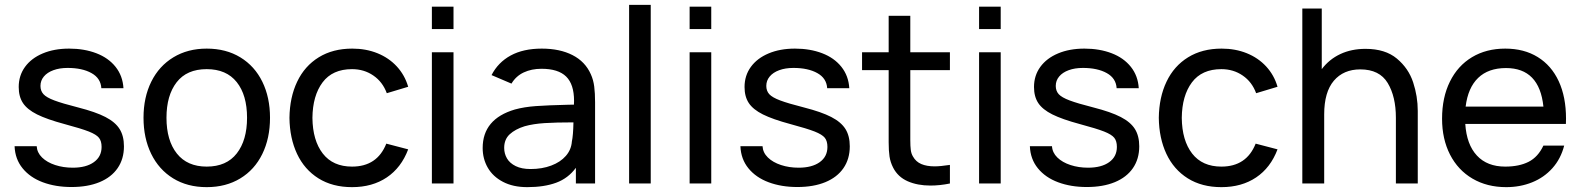

<svg xmlns="http://www.w3.org/2000/svg" viewBox="-20 -755 6504 790"><path d="M40 -153.5H131Q132.5 -127 153 -107Q173.5 -87 207 -76Q240.5 -65 279.5 -65Q334.5 -65 366.2 -87.8Q398 -110.5 398 -150.5Q398 -174.5 387.2 -188Q376.5 -201.5 345.5 -213.8Q314.5 -226 245.5 -244.5Q173 -264 132.5 -284.2Q92 -304.5 74.5 -331Q57 -357.5 57 -397Q57 -444 83 -479.8Q109 -515.5 156 -535.2Q203 -555 264.5 -555Q326.5 -555 376.2 -536Q426 -517 455.5 -480Q485 -443 488 -392H397Q394.5 -433 356.5 -454.2Q318.5 -475.5 258 -475.5Q225 -475.5 199.8 -466.2Q174.5 -457 160.5 -440.2Q146.5 -423.5 146.5 -401.5Q146.5 -381 158.8 -367.5Q171 -354 203.5 -341.8Q236 -329.5 301 -313Q373.5 -294.5 414 -273.5Q454.5 -252.5 472.2 -224Q490 -195.5 490 -153Q490 -101 464 -63.2Q438 -25.5 389.5 -5.5Q341 14.5 274 14.5Q208.5 14.5 156.2 -5Q104 -24.5 73 -62.5Q42 -100.5 40 -153.5Z M570.5 -270.5Q570.5 -354.5 602.5 -419Q634.5 -483.5 693.5 -519.2Q752.5 -555 830.5 -555Q910 -555 969 -519Q1028 -483 1059.5 -418.5Q1091 -354 1091 -270.5Q1091 -186 1059.2 -121.2Q1027.5 -56.5 968.5 -20.8Q909.5 15 830.5 15Q751 15 692.2 -21.2Q633.5 -57.5 602 -122.2Q570.5 -187 570.5 -270.5ZM996.5 -270.5Q996.5 -364 954 -417.2Q911.5 -470.5 830.5 -470.5Q748.5 -470.5 706.8 -416.5Q665 -362.5 665 -270.5Q665 -177 707.8 -123.2Q750.5 -69.5 830.5 -69.5Q912 -69.5 954.2 -123.8Q996.5 -178 996.5 -270.5Z M1171 -270Q1172 -354.5 1202.8 -419Q1233.5 -483.5 1291.5 -519.2Q1349.5 -555 1429.5 -555Q1486 -555 1533 -536Q1580 -517 1612.8 -481.5Q1645.5 -446 1659.5 -398L1571.5 -371.5Q1554.5 -418 1516.2 -444.2Q1478 -470.5 1428.5 -470.5Q1348 -470.5 1307.2 -416Q1266.5 -361.5 1265.5 -270Q1266.5 -177 1308.2 -123.2Q1350 -69.5 1428.5 -69.5Q1532 -69.5 1569.5 -164L1659.5 -140.5Q1631 -65 1571.5 -25Q1512 15 1428.5 15Q1348 15 1290.2 -21.2Q1232.5 -57.5 1202.2 -122Q1172 -186.5 1171 -270Z M1846 -635.5H1757V-727.5H1846ZM1846 0H1757V-540H1846Z M2428.5 -334V0H2349.5V-64.5Q2318 -21.5 2268.5 -3.2Q2219 15 2149.5 15Q2091 15 2049.5 -6.8Q2008 -28.5 1987 -65Q1966 -101.5 1966 -146Q1966 -265.5 2098.5 -304.5Q2136.5 -315 2185 -318.5Q2233.5 -322 2316.5 -324L2341.5 -324.5Q2342 -330 2342 -340Q2342 -408 2309.5 -440Q2277 -472 2208 -472Q2167 -472 2135 -457Q2103 -442 2084.5 -411L2002.5 -446Q2029.5 -498.5 2081.5 -526.8Q2133.5 -555 2209 -555Q2283.5 -555 2335.8 -528.2Q2388 -501.5 2411 -449.5Q2421.5 -426.5 2425 -399Q2428.5 -371.5 2428.5 -334ZM2333 -172.5Q2338.5 -198 2339.5 -251.5Q2268 -251.5 2221 -248.5Q2174 -245.5 2138.5 -235.5Q2100 -223.5 2077.2 -202.5Q2054.5 -181.5 2054.5 -146.5Q2054.5 -123 2066 -103.2Q2077.5 -83.5 2102 -71.5Q2126.5 -59.5 2163 -59.5Q2210.5 -59.5 2248.2 -73.8Q2286 -88 2308.2 -113.5Q2330.5 -139 2333 -172.5Z M2657.5 0H2568.5V-735H2657.5Z M2906.5 -635.5H2817.5V-727.5H2906.5ZM2906.5 0H2817.5V-540H2906.5Z M3026.5 -153.5H3117.5Q3119 -127 3139.5 -107Q3160 -87 3193.5 -76Q3227 -65 3266 -65Q3321 -65 3352.8 -87.8Q3384.5 -110.5 3384.5 -150.5Q3384.5 -174.5 3373.8 -188Q3363 -201.5 3332 -213.8Q3301 -226 3232 -244.5Q3159.5 -264 3119 -284.2Q3078.5 -304.5 3061 -331Q3043.5 -357.5 3043.5 -397Q3043.5 -444 3069.5 -479.8Q3095.5 -515.5 3142.5 -535.2Q3189.5 -555 3251 -555Q3313 -555 3362.8 -536Q3412.5 -517 3442 -480Q3471.5 -443 3474.5 -392H3383.5Q3381 -433 3343 -454.2Q3305 -475.5 3244.5 -475.5Q3211.5 -475.5 3186.2 -466.2Q3161 -457 3147 -440.2Q3133 -423.5 3133 -401.5Q3133 -381 3145.2 -367.5Q3157.5 -354 3190 -341.8Q3222.5 -329.5 3287.5 -313Q3360 -294.5 3400.5 -273.5Q3441 -252.5 3458.8 -224Q3476.5 -195.5 3476.5 -153Q3476.5 -101 3450.5 -63.2Q3424.5 -25.5 3376 -5.5Q3327.5 14.5 3260.5 14.5Q3195 14.5 3142.8 -5Q3090.5 -24.5 3059.5 -62.5Q3028.5 -100.5 3026.5 -153.5Z M3725.5 -466.5V-208V-179Q3725.5 -153.5 3727.5 -138Q3729.5 -122.5 3736.5 -111Q3748.5 -89.5 3770.8 -80Q3793 -70.5 3825.5 -70.5Q3849 -70.5 3888.5 -76.5V0Q3847 8.5 3808.5 8.5Q3755 8.5 3714.8 -9.2Q3674.5 -27 3655 -65Q3643.5 -87.5 3640 -111Q3636.5 -134.5 3636.5 -169.5V-204V-466.5H3527V-540H3636.5V-690H3725.5V-540H3888.5V-466.5Z M4097.5 -635.5H4008.5V-727.5H4097.5ZM4097.5 0H4008.5V-540H4097.5Z M4217.5 -153.5H4308.5Q4310 -127 4330.5 -107Q4351 -87 4384.5 -76Q4418 -65 4457 -65Q4512 -65 4543.8 -87.8Q4575.5 -110.5 4575.5 -150.5Q4575.5 -174.5 4564.8 -188Q4554 -201.5 4523 -213.8Q4492 -226 4423 -244.5Q4350.5 -264 4310 -284.2Q4269.5 -304.5 4252 -331Q4234.5 -357.5 4234.5 -397Q4234.5 -444 4260.5 -479.8Q4286.5 -515.5 4333.5 -535.2Q4380.5 -555 4442 -555Q4504 -555 4553.8 -536Q4603.5 -517 4633 -480Q4662.5 -443 4665.5 -392H4574.5Q4572 -433 4534 -454.2Q4496 -475.5 4435.5 -475.5Q4402.5 -475.5 4377.2 -466.2Q4352 -457 4338 -440.2Q4324 -423.5 4324 -401.5Q4324 -381 4336.2 -367.5Q4348.5 -354 4381 -341.8Q4413.5 -329.5 4478.5 -313Q4551 -294.5 4591.5 -273.5Q4632 -252.5 4649.8 -224Q4667.5 -195.5 4667.5 -153Q4667.5 -101 4641.5 -63.2Q4615.5 -25.5 4567 -5.5Q4518.5 14.5 4451.5 14.5Q4386 14.5 4333.8 -5Q4281.5 -24.5 4250.5 -62.5Q4219.5 -100.5 4217.5 -153.5Z M4748 -270Q4749 -354.5 4779.8 -419Q4810.5 -483.5 4868.5 -519.2Q4926.5 -555 5006.5 -555Q5063 -555 5110 -536Q5157 -517 5189.8 -481.5Q5222.5 -446 5236.5 -398L5148.5 -371.5Q5131.5 -418 5093.2 -444.2Q5055 -470.5 5005.5 -470.5Q4925 -470.5 4884.2 -416Q4843.5 -361.5 4842.5 -270Q4843.5 -177 4885.2 -123.2Q4927 -69.5 5005.5 -69.5Q5109 -69.5 5146.5 -164L5236.5 -140.5Q5208 -65 5148.5 -25Q5089 15 5005.5 15Q4925 15 4867.2 -21.2Q4809.5 -57.5 4779.2 -122Q4749 -186.5 4748 -270Z M5813.5 -298.5V0H5723.5V-270.5Q5723.5 -357.5 5689.8 -413.5Q5656 -469.5 5577 -469.5Q5508 -469.5 5468.2 -422.8Q5428.5 -376 5428.5 -284.5V0H5338.5V-720H5418.5V-470.5Q5449 -511 5494.8 -532.5Q5540.5 -554 5598.5 -554Q5679.5 -554 5727.5 -514Q5775.5 -474 5794.5 -416.2Q5813.5 -358.5 5813.5 -298.5Z M6009 -245Q6014.5 -160.5 6056.8 -115Q6099 -69.5 6173.5 -69.5Q6230.5 -69.5 6269.5 -89.2Q6308.5 -109 6330.5 -156H6416Q6402 -101.5 6367.5 -63Q6333 -24.5 6284 -4.8Q6235 15 6177.5 15Q6098.5 15 6038.8 -20Q5979 -55 5946.2 -119Q5913.5 -183 5913.5 -266.5Q5913.5 -354 5945.8 -419.2Q5978 -484.5 6036.8 -519.8Q6095.5 -555 6173.5 -555Q6251 -555 6307.2 -520.2Q6363.5 -485.5 6393.5 -420.8Q6423.5 -356 6423.5 -267Q6423.5 -252.5 6423 -245ZM6010.5 -316.5H6330.5Q6314 -475 6176.5 -475Q6104 -475 6062 -434.5Q6020 -394 6010.5 -316.5Z"/></svg>

Font: CCSD_manrope Medium
Style: Regular
Weight: 500
Designer: Mikhail Sharanda
Foundry: Mikhail Sharanda
Version: Version 4.503